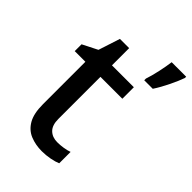

<svg xmlns="http://www.w3.org/2000/svg" viewBox="-227 -852 955 955"><g transform="rotate(45 250.0 -375.0)"><path d="M277 -76Q298 -76 320 -79.5Q342 -83 358 -89V-9Q340 -1 311.5 4.5Q283 10 254 10Q210 10 173 -5Q136 -20 114.5 -57Q93 -94 93 -160V-458H18V-506L97 -546L134 -660H199V-539H353V-458H199V-162Q199 -118 220.5 -97Q242 -76 277 -76ZM500 -751Q490 -722 469 -678.5Q448 -635 425 -600H365V-612Q375 -641 384.5 -684.5Q394 -728 398 -760H500Z"/></g></svg>

Font: Noto Sans Tamil Medium
Style: Regular
Weight: 500
Designer: Jelle Bosma - Monotype Design Team
Foundry: Monotype Imaging Inc.
Version: Version 2.004; ttfautohint (v1.8.4.7-5d5b)